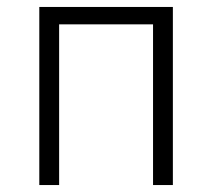

<svg xmlns="http://www.w3.org/2000/svg" viewBox="-20 -532 610 552"><path d="M93 0V-512H477V0H420V-462H150V0Z"/></svg>

Font: IBM Plex Sans Light
Style: Regular
Weight: 300
Designer: Mike Abbink, Paul van der Laan, Pieter van Rosmalen
Foundry: Bold Monday
Version: Version 3.201